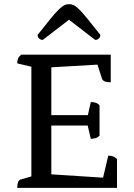

<svg xmlns="http://www.w3.org/2000/svg" viewBox="-20 -904 644 924"><path d="M63 0Q63 -35 79 -40L131 -55V-583L63 -599Q63 -613 67 -622.5Q71 -632 83 -641H513V-508Q477 -508 471 -525L449 -593L227 -580V-350H403L417 -413Q428 -413 439 -410Q450 -407 459 -397V-251Q450 -242 439 -239Q428 -236 417 -236L402 -300H227V-65L476 -49L501 -155Q515 -155 525 -151Q535 -147 543 -139V0ZM313 -884Q325 -884 336 -878.5Q347 -873 362 -858Q377 -843 401 -813.5Q425 -784 463 -736Q463 -726 456 -719Q449 -712 438 -712L312 -809L186 -712Q175 -712 168 -719Q161 -726 161 -736Q199 -784 223 -813.5Q247 -843 262.5 -858Q278 -873 289 -878.5Q300 -884 313 -884Z"/></svg>

Font: Petrona Medium
Style: Regular
Weight: 500
Designer: Ringo R. Seeber
Foundry: Ringo R. Seeber
Version: Version 2.001; ttfautohint (v1.8.3)